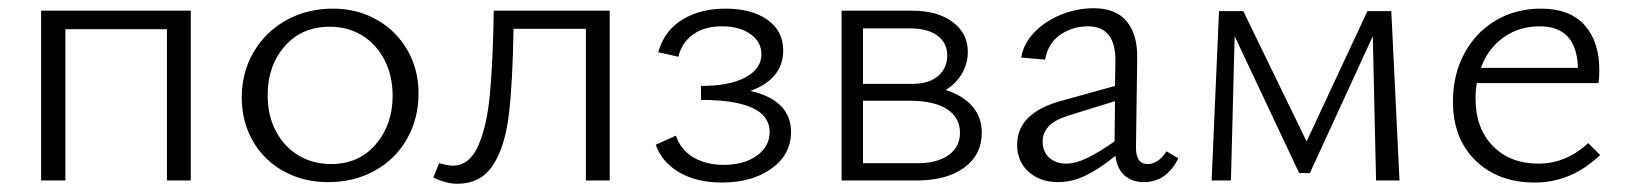

<svg xmlns="http://www.w3.org/2000/svg" viewBox="-20 -439 3957 467"><path d="M444 0H386V-368H139V0H80V-413H444Z M568 -202Q568 -263 597 -312.5Q626 -362 676.5 -390Q727 -418 790 -418Q849 -418 896.5 -391Q944 -364 971 -317Q998 -270 998 -212Q998 -150 969.5 -100.5Q941 -51 891 -23.5Q841 4 778 4Q718 4 670 -22.5Q622 -49 595 -96Q568 -143 568 -202ZM935 -206Q935 -255 915 -293.5Q895 -332 860.5 -353Q826 -374 782 -374Q714 -374 672.5 -326.5Q631 -279 631 -208Q631 -158 651 -120Q671 -82 706 -61Q741 -40 785 -40Q853 -40 894 -88Q935 -136 935 -206Z M1463 0H1405V-369H1229Q1227 -237 1217.5 -159Q1208 -81 1178.5 -36.5Q1149 8 1092 8Q1066 8 1034 -7L1048 -42Q1071 -36 1081 -36Q1121 -36 1142.5 -83Q1164 -130 1171.5 -209Q1179 -288 1181 -413H1463Z M1904 -118Q1904 -63 1856.5 -29Q1809 5 1736 5Q1675 5 1632.5 -19.5Q1590 -44 1575 -87L1624 -109Q1636 -74 1667 -56Q1698 -38 1740 -38Q1790 -38 1821 -60.5Q1852 -83 1852 -118Q1852 -196 1685 -196V-230Q1755 -230 1793.5 -251Q1832 -272 1832 -307Q1832 -337 1805.5 -356Q1779 -375 1736 -375Q1693 -375 1665.5 -355Q1638 -335 1630 -301L1581 -312Q1596 -365 1640 -391.5Q1684 -418 1744 -418Q1808 -418 1846.5 -391Q1885 -364 1885 -316Q1885 -281 1864 -256Q1843 -231 1805 -218Q1904 -195 1904 -118Z M2368 -116Q2368 -63 2325.5 -31.5Q2283 0 2209 0H2027V-413H2199Q2260 -413 2297 -385.5Q2334 -358 2334 -313Q2334 -285 2320 -260.5Q2306 -236 2280 -220Q2322 -207 2345 -180.5Q2368 -154 2368 -116ZM2079 -370V-235H2200Q2239 -235 2261.5 -254Q2284 -273 2284 -305Q2284 -334 2260.5 -352Q2237 -370 2193 -370ZM2315 -116Q2315 -153 2283.5 -173.5Q2252 -194 2192 -194H2079V-42H2211Q2260 -42 2287.5 -62Q2315 -82 2315 -116Z M2846 -54Q2833 -27 2812 -11.5Q2791 4 2762 4Q2734 4 2715.5 -12Q2697 -28 2693 -60Q2655 -29 2621.5 -12.5Q2588 4 2554 4Q2510 4 2482 -21Q2454 -46 2454 -87Q2454 -166 2566 -195L2692 -230L2693 -290Q2694 -375 2626 -375Q2589 -375 2559 -354.5Q2529 -334 2522 -294L2464 -299Q2469 -332 2495 -359.5Q2521 -387 2560 -403Q2599 -419 2640 -419Q2694 -419 2720.5 -387Q2747 -355 2746 -298L2743 -80Q2743 -40 2771 -40Q2784 -40 2796 -48Q2808 -56 2817 -71ZM2573 -41Q2596 -41 2624 -54.5Q2652 -68 2691 -95L2692 -193L2579 -158Q2544 -147 2530 -131Q2516 -115 2516 -95Q2516 -70 2532 -55.5Q2548 -41 2573 -41Z M3327 0 3319 -351 3166 -18H3140L2983 -351L2974 0H2927L2945 -412H3004L3158 -95L3306 -412H3364L3384 0Z M3872 -62Q3802 5 3713 5Q3624 5 3569 -48.5Q3514 -102 3514 -192Q3514 -258 3542 -309.5Q3570 -361 3618.5 -389.5Q3667 -418 3728 -418Q3798 -418 3834 -378Q3870 -338 3870 -269Q3870 -248 3868 -237H3572Q3569 -219 3569 -199Q3569 -127 3611 -84Q3653 -41 3722 -41Q3789 -41 3843 -91ZM3582 -274H3818Q3815 -375 3725 -375Q3675 -375 3637 -348Q3599 -321 3582 -274Z"/></svg>

Font: Ysabeau Semilight
Style: Regular
Weight: 300
Designer: Christian Thalmann (Catharsis Fonts)
Version: Version 0.003